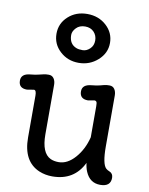

<svg xmlns="http://www.w3.org/2000/svg" viewBox="-94 -915 768 989"><g transform="rotate(10 290.0 -420.5)"><path d="M410.6 -91.8Q362.3 7.3 248.5 7.3Q211.4 7.3 179.7 -5.9Q91.3 -43 91.3 -168.5V-387.7Q91.3 -416 78.6 -416L42.5 -410.2Q-1 -410.2 -1 -450.2Q-1 -485.8 45.9 -490.2Q73.7 -492.7 89.4 -497.1L114.3 -502.9Q123.5 -505.4 140.6 -505.4Q157.7 -505.4 167 -492.2Q176.3 -479 176.3 -458.5V-200.2Q176.3 -102.1 225.6 -79.1Q243.7 -70.8 268.1 -70.8Q314 -70.8 353.5 -115.7Q393.1 -160.6 409.2 -225.6V-387.7Q409.2 -406.2 405.8 -411.1Q402.3 -416 396 -416L361.8 -410.2Q318.4 -410.2 318.4 -450.2Q318.4 -485.8 366.2 -490.2Q391.6 -492.7 407.7 -496.6L432.1 -502.9Q440.9 -505.4 458.3 -505.4Q475.6 -505.4 484.6 -492.2Q493.7 -479 493.7 -458.5V-192.9Q493.7 -101.1 516.1 -80.1Q522.9 -73.7 534.2 -69.3Q553.7 -61.5 553.7 -38.6Q553.7 7.3 499.3 7.3Q444.8 7.3 421.9 -46.9Q413.6 -65.9 410.6 -91.8ZM218.3 -727.5Q218.3 -679.2 257.8 -664.6Q269.5 -660.2 289.8 -660.2Q310.1 -660.2 327.6 -676.8Q345.2 -693.4 345.2 -720Q345.2 -746.6 328.1 -764.6Q311 -782.7 282 -782.7Q252.9 -782.7 235.6 -764.6Q218.3 -746.6 218.3 -727.5ZM280.5 -592.3Q223.1 -592.3 182.9 -629.4Q142.6 -666.5 142.6 -720.7Q142.6 -774.9 182.9 -811.5Q223.1 -848.1 282.2 -848.1Q341.3 -848.1 381.8 -811.3Q422.4 -774.4 422.4 -720.9Q422.4 -667.5 380.1 -629.9Q337.9 -592.3 280.5 -592.3Z"/></g></svg>

Font: Oldenburg
Style: Regular
Weight: 400
Designer: Nicole Fally
Foundry: Nicole Fally
Version: Version 1.001